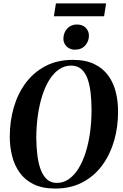

<svg xmlns="http://www.w3.org/2000/svg" viewBox="-20 -1108 728 1140"><path d="M308 11.5Q232 11.5 180.2 -13.8Q128.5 -39 97.2 -82.5Q66 -126 52 -181.2Q38 -236.5 38 -296.5Q38 -388 61.8 -470Q85.5 -552 132.8 -615.5Q180 -679 250.2 -715.8Q320.5 -752.5 412.5 -752.5Q489 -752.5 540.5 -727.2Q592 -702 623 -659Q654 -616 667.5 -561.2Q681 -506.5 681 -447.5Q681.5 -355.5 657.8 -273Q634 -190.5 587 -126.5Q540 -62.5 470 -25.5Q400 11.5 308 11.5ZM317.5 -22Q356.5 -22 389 -44.8Q421.5 -67.5 446.5 -108.2Q471.5 -149 488.8 -203.5Q506 -258 514.8 -322.2Q523.5 -386.5 523.5 -456Q523.5 -508.5 518.2 -555.8Q513 -603 500 -639.8Q487 -676.5 463 -697.5Q439 -718.5 402 -718.5Q363 -718.5 330.5 -696.2Q298 -674 272.8 -633.5Q247.5 -593 230.5 -539Q213.5 -485 204.5 -421.2Q195.5 -357.5 195.5 -288Q196 -235 201.8 -187.2Q207.5 -139.5 221.2 -102.2Q235 -65 258.5 -43.5Q282 -22 317.5 -22ZM424.5 -813Q404.5 -813 388.8 -822.2Q373 -831.5 364.5 -846.8Q356 -862 356.5 -879.5Q357 -914 379 -938.2Q401 -962.5 436 -962.5Q471.5 -962.5 490 -942.2Q508.5 -922 508 -896Q508 -863.5 486 -838.2Q464 -813 424.5 -813ZM312 -1088H610L598 -1011.5H300Z"/></svg>

Font: Merriweather 120pt
Style: Bold Italic
Weight: 700
Italic angle: -7.8°
Version: Version 2.101